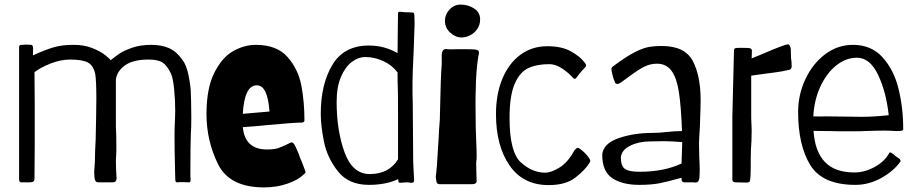

<svg xmlns="http://www.w3.org/2000/svg" viewBox="-20 -793 3989 835"><path d="M63 -14V-209V-294V-584Q63 -592 65 -595Q67 -598 75 -598L94 -599L116 -598Q124 -598 124 -580L123 -552Q173 -575 210.5 -586.5Q248 -598 300 -598Q347 -598 382.5 -583.5Q418 -569 438.5 -552.5Q459 -536 461 -531Q482 -548 500.5 -560.5Q519 -573 555 -585.5Q591 -598 637 -598Q683 -598 715.5 -583.5Q748 -569 773 -533Q791 -511 800.5 -463Q810 -415 810 -384Q810 -367 811 -355L812 -282Q812 -235 810 -211Q808 -155 808 -61V-26L809 -11Q809 -1 803 0L772 -1Q758 -1 753 0H750Q745 0 743.5 -4.5Q742 -9 742 -23Q742 -45 741 -66Q739 -140 739 -203Q739 -241 741 -273L742 -311Q742 -357 737.5 -403.5Q733 -450 724 -472Q707 -508 687 -521Q667 -534 626 -534Q559 -534 524 -509Q489 -484 484 -448V-242Q486 -214 486 -147Q486 -120 485 -115L484 -97Q484 -57 487 -18Q487 -6 480 -2.5Q473 1 462 0H443H439H427H408Q397 0 394 -8.5Q391 -17 390.5 -25.5Q390 -34 390 -37Q389 -44 391 -66Q393 -88 393 -106Q393 -132 396 -186L398 -282L399 -363Q399 -445 394 -472Q386 -509 361.5 -521.5Q337 -534 285 -534Q244 -534 200.5 -517Q157 -500 130 -479Q130 -401 131 -341V-203V-165L130 -16Q130 -8 125.5 -4Q121 0 108 0H73Q68 0 65.5 -3Q63 -6 63 -14Z M878 -297Q878 -409 912 -476.5Q946 -544 994.5 -571Q1043 -598 1092 -598Q1184 -598 1230.5 -545Q1277 -492 1290.5 -421.5Q1304 -351 1304 -269Q1304 -262 1294 -260Q1261 -260 1142 -249Q1123 -247 1096 -244.5Q1069 -242 1036 -240Q1045 -143 1141 -143Q1173 -143 1190.5 -149Q1208 -155 1247 -174Q1254 -174 1259.5 -166Q1265 -158 1275 -133Q1278 -128 1282.5 -114Q1287 -100 1291 -93Q1310 -45 1309 -43Q1307 -39 1298 -32Q1277 -11 1230.5 5.5Q1184 22 1128 22Q978 22 928 -79.5Q878 -181 878 -297ZM1152 -308Q1144 -422 1097 -422Q1069 -422 1054 -389.5Q1039 -357 1036 -298Z M1375 -298Q1375 -427 1425.5 -511Q1476 -595 1584 -595Q1652 -595 1709 -562L1710 -670L1711 -735Q1711 -742 1719 -742Q1725 -742 1729.5 -741Q1734 -740 1737 -740L1769 -739Q1778 -739 1780 -736Q1782 -733 1782 -727Q1782 -724 1782.5 -715.5Q1783 -707 1783 -687L1779 -571Q1774 -474 1774 -438V-384Q1774 -362 1775 -349L1777 -89L1779 -47L1781 -10Q1781 -2 1777.5 0Q1774 2 1770.5 2Q1767 2 1766 2Q1765 2 1761 1Q1757 0 1749 0Q1739 0 1732 1Q1725 2 1721 2Q1715 2 1713.5 -0.5Q1712 -3 1712 -13V-14Q1658 11 1584 11Q1496 11 1449.5 -48Q1403 -107 1389 -176.5Q1375 -246 1375 -298ZM1711 -100V-297Q1711 -395 1710 -413Q1709 -432 1709 -474V-478Q1685 -510 1646.5 -527.5Q1608 -545 1568 -545Q1539 -545 1510.5 -524Q1482 -503 1463 -459Q1444 -415 1444 -350Q1444 -225 1478.5 -130.5Q1513 -36 1588 -36Q1671 -36 1711 -100Z M1915 -703Q1915 -730 1935 -751.5Q1955 -773 1983 -773Q2016 -773 2042 -756Q2068 -739 2068 -709Q2068 -684 2055 -666Q2042 -648 2023.5 -639Q2005 -630 1988 -630Q1961 -630 1938 -651Q1915 -672 1915 -703ZM1876 -17Q1874 -24 1878 -49Q1878 -55 1879.5 -66.5Q1881 -78 1881 -87Q1881 -94 1888 -199Q1889 -227 1891 -249Q1893 -271 1893 -283L1895 -364L1897 -439L1899 -484L1901 -513V-548Q1901 -566 1906 -573Q1911 -580 1920 -580Q1924 -580 1927 -579Q1936 -578 1947.5 -578.5Q1959 -579 1969 -579H2001Q2033 -579 2043 -578Q2054 -577 2058.5 -574Q2063 -571 2063 -565Q2063 -560 2062 -555.5Q2061 -551 2060 -547Q2050 -484 2049 -403Q2048 -381 2048 -337L2049 -237Q2050 -225 2050 -212L2051 -179Q2053 -137 2053 -115Q2053 -100 2052 -96Q2051 -93 2051 -77L2052 -33Q2053 -22 2053 -7Q2054 10 2025 8H1898Q1884 9 1880.5 3Q1877 -3 1876 -17Z M2137 -297Q2137 -384 2165 -451Q2193 -518 2243.5 -555Q2294 -592 2360 -592Q2424 -592 2464 -569Q2504 -546 2519 -525Q2520 -524 2524.5 -518.5Q2529 -513 2529 -508Q2529 -503 2519 -494Q2510 -485 2495 -466Q2485 -450 2479 -450Q2476 -450 2472 -454.5Q2468 -459 2466 -461Q2448 -480 2421.5 -497Q2395 -514 2369 -514Q2314 -514 2277 -496.5Q2240 -479 2218 -427.5Q2196 -376 2196 -280Q2196 -131 2245.5 -86.5Q2295 -42 2351 -42Q2377 -42 2413.5 -64.5Q2450 -87 2478 -139Q2487 -150 2492 -150Q2497 -150 2502 -146L2517 -134Q2526 -126 2536.5 -113Q2547 -100 2547 -94Q2547 -90 2544 -85Q2524 -53 2482 -20.5Q2440 12 2366 12Q2255 12 2196 -73.5Q2137 -159 2137 -297Z M2599 -121Q2604 -169 2670 -192Q2736 -215 2818 -215Q2844 -215 2880 -219Q2916 -223 2946 -223Q2942 -331 2932.5 -392.5Q2923 -454 2900.5 -485Q2878 -516 2837 -516Q2807 -516 2780 -502Q2753 -488 2713 -458Q2680 -434 2680 -434Q2679 -434 2673.5 -430.5Q2668 -427 2663 -428Q2654 -430 2654 -437Q2650 -443 2644.5 -464Q2639 -485 2639 -494Q2639 -500 2651 -508Q2702 -546 2737.5 -564.5Q2773 -583 2798.5 -588Q2824 -593 2858 -593Q2958 -593 2992.5 -528.5Q3027 -464 3027 -357Q3027 -329 3025 -281Q3025 -252 3021 -196L3020 -172L3021 -113Q3023 -73 3023 -52L3022 -22Q3020 1 3004 1L2996 0H2955Q2951 0 2947.5 -3.5Q2944 -7 2944 -12V-20Q2884 -3 2848 4Q2812 11 2760 11Q2687 11 2643 -18Q2599 -47 2599 -121ZM2944 -82 2947 -175Q2900 -179 2866 -179L2807 -178Q2759 -178 2721 -159.5Q2683 -141 2680 -108Q2680 -72 2697 -59Q2714 -46 2761 -46Q2868 -46 2944 -82Z M3180 0Q3165 0 3165 -12V-203V-287L3172 -571Q3172 -582 3177 -583Q3181 -585 3200 -585Q3238 -585 3242 -583Q3245 -583 3247.5 -579.5Q3250 -576 3250 -574L3249 -539L3293 -557Q3392 -600 3407 -600H3408Q3415 -600 3419 -582Q3419 -560 3420 -548Q3420 -537 3422 -527L3423 -505V-503Q3423 -499 3420 -495Q3417 -491 3415 -490Q3383 -482 3346.5 -477.5Q3310 -473 3304 -472L3247 -464V-323V-279L3249 -227Q3249 -198 3248 -178Q3245 -145 3245 -102V-68Q3245 -18 3241 -6Q3241 1 3225 1Z M3451 -306Q3451 -381 3482.5 -448.5Q3514 -516 3568.5 -557Q3623 -598 3689 -598Q3769 -598 3818 -544Q3867 -490 3887.5 -407.5Q3908 -325 3908 -234Q3909 -227 3903 -225Q3897 -223 3879 -223Q3847 -225 3827 -225Q3794 -225 3740 -223L3714 -222H3680Q3609 -222 3588 -223Q3540 -223 3518 -224Q3524 -134 3567.5 -88.5Q3611 -43 3696 -43Q3741 -43 3785 -67.5Q3829 -92 3848 -129Q3849 -130 3851 -130Q3856 -130 3863.5 -123.5Q3871 -117 3875 -114Q3886 -107 3891 -103Q3896 -99 3897 -92Q3869 -51 3814.5 -20Q3760 11 3700 11Q3557 11 3504 -75Q3451 -161 3451 -306ZM3845 -292Q3834 -394 3798.5 -468Q3763 -542 3707 -542Q3659 -542 3617 -508.5Q3575 -475 3548 -417Q3521 -359 3517 -287Q3524 -287 3536 -286.5Q3548 -286 3570 -287L3726 -285Q3753 -285 3779.5 -286.5Q3806 -288 3845 -292Z"/></svg>

Font: Barriecito
Style: Regular
Weight: 400
Designer: Pablo Cosgaya & Sergio Jiménez
Foundry: Pablo Cosgaya & Sergio Jiménez
Version: Version 1.001